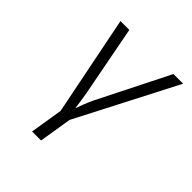

<svg xmlns="http://www.w3.org/2000/svg" viewBox="-199 -684 997 997"><g transform="rotate(45 300.0 -185.0)"><path d="M195 180H261L290 0L574 -550H503L309 -164C291 -129 280 -93 268 -64C265 -93 259 -129 253 -164L179 -550H114L224 0Z"/></g></svg>

Font: JetBrains Mono ExtraLight
Style: Italic
Weight: 240
Italic angle: -9°
Monospace: yes
Designer: Philipp Nurullin, Konstantin Bulenkov
Foundry: JetBrains
Version: Version 2.305